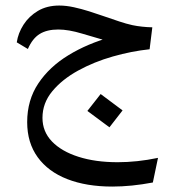

<svg xmlns="http://www.w3.org/2000/svg" viewBox="-20 -334 621 693"><path d="M404.8 251.5Q439.5 251.5 476.1 247.6Q512.7 243.7 550.3 235.8L531.7 324.7Q454.1 339.4 385.3 339.4Q292 339.4 222.9 312.5Q153.8 285.6 116 233.4Q78.1 181.2 78.1 106.9Q78.1 27.3 118.2 -32.7Q158.2 -92.8 227.1 -134.8Q295.9 -176.8 380.9 -200.2L383.8 -181.2Q325.7 -197.8 276.6 -212.6Q227.5 -227.5 190.4 -227.5Q149.4 -227.5 123.3 -211.4Q97.2 -195.3 80.6 -157.2L40.5 -181.2Q45.4 -214.4 64.9 -244.9Q84.5 -275.4 116.9 -294.7Q149.4 -314 193.8 -314Q218.8 -314 246.6 -307.9Q274.4 -301.8 302.2 -293Q330.1 -284.2 355 -275.4Q384.8 -265.1 410.4 -256.6Q436 -248 458 -243.2Q474.6 -239.7 492.9 -237.8Q511.2 -235.8 529.8 -235.4L520 -156.2Q455.1 -149.4 387.2 -130.1Q319.3 -110.8 261.7 -79.1Q204.1 -47.4 168.7 -4.6Q133.3 38.1 133.3 91.3Q133.3 141.1 167.7 176.8Q202.1 212.4 263.2 231.9Q324.2 251.5 404.8 251.5ZM375 125.5 295.4 66.4 343.3 5.4 422.4 64.5Z"/></svg>

Font: Markazi Text Medium
Style: Regular
Weight: 500
Designer: Borna Izadpanah (Arabic designer), Fiona Ross (Arabic design director) and Florian Runge (Latin designer)
Foundry: Borna Izadpanah and Florian Runge
Version: Version 1.001